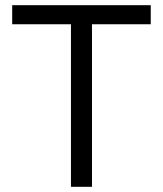

<svg xmlns="http://www.w3.org/2000/svg" viewBox="-20 -720 628 740"><path d="M334.5 0H253.5V-626.5H27V-700H561V-626.5H334.5Z"/></svg>

Font: Space Grotesk Variable Light
Style: Regular
Weight: 300
Designer: Florian Karsten
Foundry: Florian Karsten
Version: Version 2.000